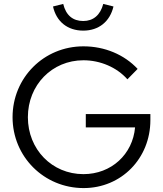

<svg xmlns="http://www.w3.org/2000/svg" viewBox="-20 -947 828 978"><path d="M404 -791C483 -791 540 -837 558 -914L506 -927C491 -870 455 -840 404 -840C351 -840 316 -869 302 -927L250 -914C267 -837 324 -791 404 -791ZM406 11C598 11 746 -140 746 -335V-366H417V-298H668C656 -161 547 -60 405 -60C245 -60 122 -186 122 -350C122 -514 245 -640 405 -640C491 -640 575 -604 629 -543L681 -596C613 -669 513 -711 405 -711C203 -711 44 -551 44 -350C44 -149 204 11 406 11Z"/></svg>

Font: Red Hat Display
Style: Regular
Weight: 400
Designer: Pentagram, MCKL
Foundry: Pentagram, MCKL
Version: Version 1.023